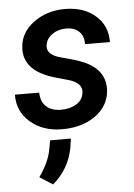

<svg xmlns="http://www.w3.org/2000/svg" viewBox="-55 -580 616 880"><g transform="rotate(-5 252.5 -140.0)"><path d="M323.7 -146.5Q332 -194.8 261 -213.6Q189.9 -232.4 164.1 -243.7Q63.5 -286.6 66.9 -374.5Q69.3 -445.8 131.6 -492.4Q193.8 -539.1 280.8 -538.1Q364.7 -537.1 417.7 -490.7Q470.7 -444.3 469.7 -369.1L355 -369.6Q356 -406.2 335 -427Q314 -447.8 277.3 -448.7Q238.8 -448.7 211.2 -429.7Q183.6 -410.6 179.2 -379.9Q172.4 -335.4 241.7 -318.1Q311 -300.8 344.2 -286.1Q440.9 -243.7 437.5 -153.3Q435.1 -103 404.5 -65.7Q374 -28.3 322.8 -8.5Q271.5 11.2 213.9 9.8Q127.4 8.8 70.6 -40.5Q13.7 -89.8 14.6 -167L126.5 -166.5Q127.4 -124 151.9 -102.1Q176.3 -80.1 218.8 -79.6Q261.7 -79.6 290.3 -97.4Q318.8 -115.2 323.7 -146.5ZM153.3 258.3 93.3 219.7Q139.6 154.8 149.9 96.2L157.2 55.7H252.9L246.6 97.7Q229 193.8 153.3 258.3Z"/></g></svg>

Font: Roboto Medium
Style: Italic
Weight: 500
Italic angle: -12°
Designer: Google
Version: Version 2.134; 2016